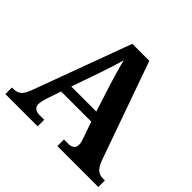

<svg xmlns="http://www.w3.org/2000/svg" viewBox="-170 -904 1094 1094"><g transform="rotate(45 376.5 -357.0)"><path d="M4 0V-53H16Q43 -53 61.5 -67Q80 -81 96 -126L313 -714H450L659 -125Q674 -83 692.5 -68Q711 -53 735 -53H753V0H423V-53H462Q477 -53 491 -62Q505 -71 505 -92Q505 -104 502 -115.5Q499 -127 496 -135L461 -235H218L189 -149Q185 -137 181 -120.5Q177 -104 177 -92Q177 -73 191 -63Q205 -53 222 -53H264V0ZM239 -296H441L388 -460Q378 -494 365.5 -536Q353 -578 345 -613Q336 -581 323 -540.5Q310 -500 298 -465Z"/></g></svg>

Font: Noto Naskh Arabic
Style: Bold
Weight: 700
Designer: Monotype Design Team, David Williams, Mohamad Dakak and Nizar Qandah
Foundry: Monotype Imaging Inc.
Version: Version 2.016